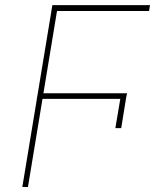

<svg xmlns="http://www.w3.org/2000/svg" viewBox="-20 -748 620 768"><path d="M487.3 -374 464.8 -235.4H441.4L464.8 -374ZM211.9 -727.5 91.8 0H69.3L189.5 -727.5ZM488.3 -375 483.4 -352.5H127L131.8 -375ZM580.1 -727.5 576.2 -704.1H185.5L189.5 -727.5Z"/></svg>

Font: Inter Tight Thin
Style: Italic
Weight: 250
Italic angle: -9.39999°
Designer: Rasmus Andersson
Foundry: rsms
Version: Version 3.004